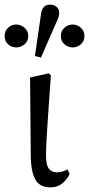

<svg xmlns="http://www.w3.org/2000/svg" viewBox="-35 -797 385 830"><path d="M184 13Q137 13 118 -20.5Q99 -54 98 -121L95 -462L176 -480L185 -471Q178 -373 173.5 -307.5Q169 -242 166.5 -199Q164 -156 164 -125Q164 -83 176.5 -67.5Q189 -52 211 -52Q234 -52 257 -65L266 -45Q255 -21 234 -4Q213 13 184 13ZM35 -592Q15 -592 0 -605.5Q-15 -619 -15 -641Q-15 -663 0 -677Q15 -691 35 -691Q55 -691 71 -677Q87 -663 87 -641Q87 -619 71 -605.5Q55 -592 35 -592ZM142 -548 116 -555 142 -734Q144 -754 153.5 -765.5Q163 -777 182 -777Q199 -777 210 -767Q221 -757 221 -743Q221 -736 220 -729.5Q219 -723 211 -706ZM279 -592Q259 -592 243.5 -605.5Q228 -619 228 -641Q228 -663 243.5 -677Q259 -691 279 -691Q299 -691 314.5 -677Q330 -663 330 -641Q330 -619 314.5 -605.5Q299 -592 279 -592Z"/></svg>

Font: Source Serif 4 Subhead
Style: Regular
Weight: 400
Designer: Frank Grießhammer
Foundry: Adobe Systems Incorporated
Version: Version 4.004;hotconv 1.0.117;makeotfexe 2.5.65602